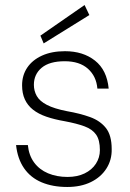

<svg xmlns="http://www.w3.org/2000/svg" viewBox="-20 -733 519 765"><path d="M248 12Q190 12 146 -6.5Q102 -25 76 -62.5Q50 -100 44 -155H91Q95 -114 116 -85.5Q137 -57 171.5 -42.5Q206 -28 249 -28Q288 -28 317 -42Q346 -56 362 -80.5Q378 -105 378 -135Q378 -175 363 -196.5Q348 -218 317 -229.5Q286 -241 238 -250Q197 -257 165 -268Q133 -279 111.5 -296Q90 -313 79 -337Q68 -361 68 -393Q68 -433 88.5 -463.5Q109 -494 147.5 -511.5Q186 -529 239 -529Q311 -529 358.5 -491.5Q406 -454 413 -380H368Q364 -429 330.5 -459Q297 -489 238 -489Q177 -489 146 -463Q115 -437 115 -395Q115 -371 126.5 -350.5Q138 -330 167 -315Q196 -300 247 -290Q299 -281 339 -266.5Q379 -252 402 -223Q425 -194 425 -139Q426 -96 404 -61.5Q382 -27 342 -7.5Q302 12 248 12ZM154 -560 141 -591 317 -713 336 -673Z"/></svg>

Font: DM Sans 11pt ExtraLight
Style: Regular
Weight: 250
Version: Version 4.004;gftools[0.9.30]